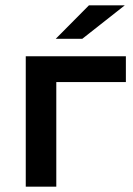

<svg xmlns="http://www.w3.org/2000/svg" viewBox="-20 -703 500 723"><path d="M454 -394H192V0H77V-491H454ZM315 -683H450L290 -557H190Z"/></svg>

Font: Montserrat Ace
Style: Bold
Weight: 600
Designer: Julieta Ulanovsky
Foundry: Julieta Ulanovsky
Version: Version 1